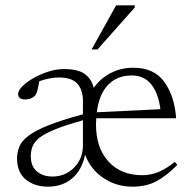

<svg xmlns="http://www.w3.org/2000/svg" viewBox="-20 -690 718 720"><path d="M200 -399.5Q185.5 -399.5 167.2 -396.2Q149 -393 127.5 -385.5Q124 -366 120.2 -351.2Q116.5 -336.5 110 -330Q103.5 -323.5 93.8 -320.2Q84 -317 74.5 -317Q48 -317 48 -337.5Q48 -350.5 64 -366.5Q80 -382.5 105.8 -397.2Q131.5 -412 161.5 -421.5Q191.5 -431 220 -431Q272.5 -431 298 -412.5Q323.5 -394 331.5 -360.5Q356 -395.5 394.5 -415.8Q433 -436 480 -436Q558 -436 596.2 -382.8Q634.5 -329.5 640.5 -246.5H341Q340 -235.5 340 -223.5Q340 -135.5 386.8 -84.2Q433.5 -33 513.5 -33Q544 -33 573 -44.5Q602 -56 635.5 -83L645 -71.5Q602 -28.5 564.5 -9.2Q527 10 477 10Q416 10 367.8 -22.5Q319.5 -55 299 -110Q287 -51.5 250.2 -20.8Q213.5 10 160 10Q109.5 10 76.8 -16.8Q44 -43.5 44 -95.5Q44 -119 52.5 -140Q61 -161 86.2 -180.5Q111.5 -200 160.8 -219.8Q210 -239.5 291 -261.5V-311.5Q291 -352.5 270.2 -376Q249.5 -399.5 200 -399.5ZM473.5 -407Q419.5 -407 385.5 -372Q351.5 -337 343 -269L581.5 -280.5Q574 -340 547.2 -373.5Q520.5 -407 473.5 -407ZM95.5 -104Q95.5 -67 118 -47.5Q140.5 -28 177 -28Q224.5 -28 257.8 -61.5Q291 -95 291 -145V-239Q225 -220.5 185.8 -204.5Q146.5 -188.5 127.2 -172.8Q108 -157 101.8 -140.2Q95.5 -123.5 95.5 -104ZM323.5 -504.5 415.5 -670H485.5V-662L345.5 -504.5Z"/></svg>

Font: Newsreader Text Light
Style: Regular
Weight: 300
Designer: Hugues Gentile
Foundry: Production Type
Version: Version 1.002